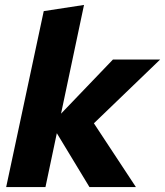

<svg xmlns="http://www.w3.org/2000/svg" viewBox="-20 -757 668 777"><path d="M5 0 157 -712 320 -737 227 -297 437 -516H628L360 -258L530 0H342L210 -218L164 0Z"/></svg>

Font: Red Hat Mono
Style: Italic
Weight: 400
Italic angle: -12°
Monospace: yes
Designer: Pentagram, MCKL
Foundry: MCKL
Version: Version 1.030